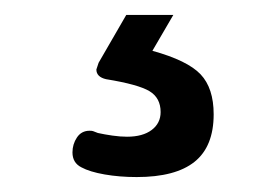

<svg xmlns="http://www.w3.org/2000/svg" viewBox="-20 -34 373 257"><path d="M149 -14 112 50Q111 53 110.5 54.5Q110 56 109 59Q109 69 122 72Q165 79 180 88Q195 97 195 116Q195 131 183 140Q171 149 150 149Q141 149 130.5 147.5Q120 146 111 144Q106 142 104.5 141.5Q103 141 100 141Q89 141 83 150Q77 159 77 170Q77 184 89 190Q100 196 120 199.5Q140 203 163 203Q215 203 240.5 182.5Q266 162 266 119Q266 84 248.5 65.5Q231 47 184 34L212 -14Z"/></svg>

Font: Beiruti Medium
Style: Regular
Weight: 500
Designer: Arlette Boutros
Foundry: Boutros
Version: Version 1.41